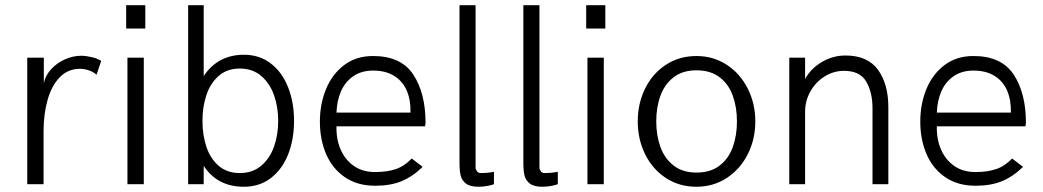

<svg xmlns="http://www.w3.org/2000/svg" viewBox="-20 -710 4021 740"><path d="M85 -487.8H148.9V-390.1Q155.8 -420.9 178.5 -444.8Q201.2 -468.8 231.9 -481.9Q262.7 -495.1 293 -495.1Q311.5 -495.1 334 -489.7Q356.4 -484.4 370.1 -475.1L352.1 -421.9Q338.9 -433.6 321.5 -439.2Q304.2 -444.8 288.1 -444.8Q242.2 -444.8 210.7 -412.6Q179.2 -380.4 163.6 -325.7Q147.9 -271 147.9 -203.1V0H85Z M466.3 -600.1V-689.9H540V-600.1ZM471.2 0V-487.8H534.2V0Z M765.1 -70.8V0H705.1V-689.9H765.1V-417Q820.3 -499 919.9 -499Q980.5 -499 1024.2 -465.1Q1067.9 -431.2 1090.6 -373Q1113.3 -314.9 1113.3 -244.1Q1113.3 -172.9 1090.6 -115.2Q1067.9 -57.6 1024.2 -23.9Q980.5 9.8 919.9 9.8Q817.9 9.8 765.1 -70.8ZM1052.2 -244.1Q1052.2 -297.9 1035.9 -343.8Q1019.5 -389.6 986.3 -417.7Q953.1 -445.8 904.3 -445.8Q855.5 -445.8 823.2 -417.7Q791 -389.6 775.6 -344Q760.3 -298.3 760.3 -244.1Q760.3 -189.5 775.6 -143.8Q791 -98.1 823.2 -70.6Q855.5 -43 904.3 -43Q953.1 -43 986.3 -70.8Q1019.5 -98.6 1035.9 -144.3Q1052.2 -189.9 1052.2 -244.1Z M1212.9 -241.2Q1212.9 -309.1 1236.6 -366.7Q1260.3 -424.3 1306.4 -459.2Q1352.5 -494.1 1418 -494.1Q1525.9 -494.1 1573 -422.4Q1620.1 -350.6 1620.1 -236.8Q1620.1 -233.9 1619.4 -229.5Q1618.7 -225.1 1618.2 -223.1H1276.9Q1275.4 -175.3 1292.2 -135.3Q1309.1 -95.2 1343 -71Q1377 -46.9 1425.3 -46.9Q1472.2 -46.9 1505.6 -58.3Q1539.1 -69.8 1566.9 -99.1L1608.9 -66.9Q1569.3 -28.3 1526.6 -11.2Q1483.9 5.9 1426.3 5.9Q1356.9 5.9 1308.8 -27.3Q1260.7 -60.5 1236.8 -116.5Q1212.9 -172.4 1212.9 -241.2ZM1562 -275.9Q1563.5 -323.7 1547.9 -360.4Q1532.2 -397 1499.3 -417.5Q1466.3 -438 1418 -438Q1373 -438 1341.6 -416.3Q1310.1 -394.5 1294.2 -357.9Q1278.3 -321.3 1276.9 -275.9Z M1751 -81.5V-99.1V-689.9H1813V-68.8Q1813 -61.5 1813 -60.3Q1813 -59.1 1817.6 -51Q1822.3 -43 1833 -43Q1859.4 -43 1883.8 -47.9V0Q1873.5 3.9 1857.2 6.8Q1840.8 9.8 1824.2 9.8Q1791.5 9.8 1775.6 -2.7Q1759.8 -15.1 1755.4 -33.9Q1751 -52.7 1751 -81.5Z M1997.1 -81.5V-99.1V-689.9H2059.1V-68.8Q2059.1 -61.5 2059.1 -60.3Q2059.1 -59.1 2063.7 -51Q2068.4 -43 2079.1 -43Q2105.5 -43 2129.9 -47.9V0Q2119.6 3.9 2103.3 6.8Q2086.9 9.8 2070.3 9.8Q2037.6 9.8 2021.7 -2.7Q2005.9 -15.1 2001.5 -33.9Q1997.1 -52.7 1997.1 -81.5Z M2239.3 -600.1V-689.9H2313V-600.1ZM2244.1 0V-487.8H2307.1V0Z M2438 -242.2Q2438 -311.5 2466.6 -369.1Q2495.1 -426.8 2546.6 -460.4Q2598.1 -494.1 2664.1 -494.1Q2729 -494.1 2780.8 -460.4Q2832.5 -426.8 2861.8 -368.9Q2891.1 -311 2891.1 -242.2Q2891.1 -172.9 2861.8 -115.2Q2832.5 -57.6 2780.8 -23.9Q2729 9.8 2664.1 9.8Q2598.1 9.8 2546.6 -23.9Q2495.1 -57.6 2466.6 -115.2Q2438 -172.9 2438 -242.2ZM2820.3 -242.2Q2820.3 -296.4 2804.4 -340.8Q2788.6 -385.3 2753.7 -412.1Q2718.8 -439 2664.1 -439Q2610.8 -439 2576.2 -412.1Q2541.5 -385.3 2525.4 -340.8Q2509.3 -296.4 2509.3 -242.2Q2509.3 -188 2525.4 -143.6Q2541.5 -99.1 2576.2 -72Q2610.8 -44.9 2664.1 -44.9Q2718.8 -44.9 2753.7 -72Q2788.6 -99.1 2804.4 -143.6Q2820.3 -188 2820.3 -242.2Z M3022 -487.8H3083V-405.8Q3105 -445.8 3147.5 -470.9Q3189.9 -496.1 3238.8 -496.1Q3323.7 -496.1 3363.8 -441.2Q3403.8 -386.2 3403.8 -296.9V0H3342.8V-292Q3342.8 -354 3318.6 -395.5Q3294.4 -437 3232.9 -437Q3192.9 -437 3158.2 -415.3Q3123.5 -393.6 3103.3 -357.4Q3083 -321.3 3083 -279.8V0H3022Z M3526.9 -241.2Q3526.9 -309.1 3550.5 -366.7Q3574.2 -424.3 3620.4 -459.2Q3666.5 -494.1 3731.9 -494.1Q3839.8 -494.1 3887 -422.4Q3934.1 -350.6 3934.1 -236.8Q3934.1 -233.9 3933.3 -229.5Q3932.6 -225.1 3932.1 -223.1H3590.8Q3589.4 -175.3 3606.2 -135.3Q3623 -95.2 3657 -71Q3690.9 -46.9 3739.3 -46.9Q3786.1 -46.9 3819.6 -58.3Q3853 -69.8 3880.9 -99.1L3922.9 -66.9Q3883.3 -28.3 3840.6 -11.2Q3797.9 5.9 3740.2 5.9Q3670.9 5.9 3622.8 -27.3Q3574.7 -60.5 3550.8 -116.5Q3526.9 -172.4 3526.9 -241.2ZM3876 -275.9Q3877.4 -323.7 3861.8 -360.4Q3846.2 -397 3813.2 -417.5Q3780.3 -438 3731.9 -438Q3687 -438 3655.5 -416.3Q3624 -394.5 3608.2 -357.9Q3592.3 -321.3 3590.8 -275.9Z"/></svg>

Font: Acari Sans Light
Style: Regular
Weight: 300
Designer: Alfredo Marco Pradil and Stefan Peev
Foundry: Hanken Design Co.
Version: Version 1.045;January 11, 2019;FontCreator 11.5.0.2425 64-bi